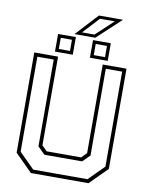

<svg xmlns="http://www.w3.org/2000/svg" viewBox="-103 -1052 870 1126"><g transform="rotate(10 332.0 -489.5)"><path d="M160.5 0 57.5 -103V-700H199V-172L229.5 -141.5H434.5L465 -172V-700H606.5V-103L503.5 0ZM170.5 -22H493.5L584.5 -113V-678.5H487V-162L444.5 -119.5H220L177 -162V-678.5H79.5V-113ZM384 -726V-831H490V-726ZM176 -726V-831H282V-726ZM195.5 -745H262V-811.5H195.5ZM403.5 -745H470.5V-811.5H403.5ZM271 -847 393 -979H536.5L394.5 -847ZM312.5 -864.5H387L490.5 -961.5H402.5Z"/></g></svg>

Font: Tourney Thin ExtraLight
Style: Regular
Weight: 250
Version: Version 1.015